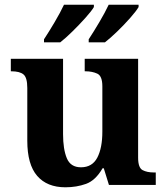

<svg xmlns="http://www.w3.org/2000/svg" viewBox="-20 -786 707 816"><path d="M258 10Q180 10 138 -38.5Q96 -87 96 -188V-412Q96 -456 80 -469.5Q64 -483 28 -483H26V-536H248V-216Q248 -152 264 -113.5Q280 -75 324 -75Q372 -75 393.5 -116Q415 -157 415 -227V-419Q415 -463 393.5 -473Q372 -483 343 -483H340V-536H567V-116Q567 -73 586 -63Q605 -53 634 -53H642V0H443L421 -71H416Q386 -19 345.5 -4.5Q305 10 258 10ZM357 -619Q378 -651 402 -691.5Q426 -732 442 -766H569V-756Q559 -739 533.5 -710Q508 -681 478.5 -652.5Q449 -624 426 -606H357ZM167 -619Q188 -651 212 -691.5Q236 -732 252 -766H379V-756Q369 -739 343 -710Q317 -681 288 -652.5Q259 -624 236 -606H167Z"/></svg>

Font: Noto Serif Oriya
Style: Bold
Weight: 700
Designer: David Williams
Foundry: Google LLC, David Williams
Version: Version 1.051; ttfautohint (v1.8.4.7-5d5b)